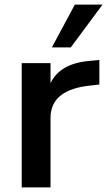

<svg xmlns="http://www.w3.org/2000/svg" viewBox="-20 -813 465 833"><path d="M74.2 0V-539.1H199.2V-452.1Q240.2 -538.1 369.1 -548.8L411.1 -552.7V-446.3L377 -442.4Q199.2 -425.8 199.2 -301.8V0ZM205.1 -607.4 304.7 -793H424.8L287.1 -607.4Z"/></svg>

Font: Min Sans SemiBold
Style: Regular
Weight: 600
Designer: Jinseong-Kim, NotoSansCJK, Nunito
Foundry: Jinseong-Kim
Version: Version 1.400;Glyphs 3.1.2 (3151)